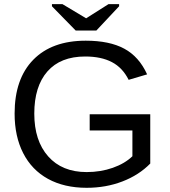

<svg xmlns="http://www.w3.org/2000/svg" viewBox="-20 -894 818 924"><path d="M50.3 -347.2C50.3 -274.3 64 -210.9 91.6 -157C119.1 -103.1 158.9 -61.8 210.9 -33.2C263 -4.6 325 9.8 397 9.8C458.8 9.8 516.2 -0.4 569.1 -20.8C622 -41.1 666.7 -69.8 703.1 -106.9V-344.2H411.6V-266.1H617.2V-142.1C593.1 -118.7 561.6 -100.1 522.7 -86.4C483.8 -72.8 441.9 -65.9 397 -65.9C318.2 -65.9 256.5 -91.1 211.9 -141.4C167.3 -191.7 145 -260.3 145 -347.2C145 -434.4 166 -502 208 -550C250 -598.1 310.7 -622.1 390.1 -622.1C441.2 -622.1 484 -613.1 518.3 -595.2C552.7 -577.3 579.6 -548.8 599.1 -509.8L688 -536.1C662.3 -592.8 625.7 -634 578.1 -659.7C530.6 -685.4 468.8 -698.2 392.6 -698.2C284.2 -698.2 200 -667.6 140.1 -606.4C80.2 -545.2 50.3 -458.8 50.3 -347.2ZM443.8 -747.1 553.2 -863.8V-874H502L395 -806.2H394L280.8 -874H230V-863.8L344.2 -747.1Z"/></svg>

Font: Arimo
Style: Regular
Weight: 400
Designer: Steve Matteson
Foundry: Monotype Imaging Inc.
Version: Version 1.32